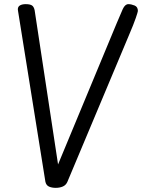

<svg xmlns="http://www.w3.org/2000/svg" viewBox="-20 -892 685 926"><path d="M249 14Q230 14 216.5 8Q203 2 199 -15L67 -839Q67 -841 66.5 -843Q66 -845 66 -847Q66 -860 76.5 -866Q87 -872 104 -872Q123 -872 133 -866.5Q143 -861 147 -843L260 -99L542 -778Q561 -824 572 -848Q583 -872 599 -872Q613 -872 629 -865.5Q645 -859 645 -839Q645 -835 635 -805.5Q625 -776 601 -720L305 -15Q298 1 283 7.5Q268 14 249 14Z"/></svg>

Font: Kite One
Style: Regular
Weight: 400
Designer: Eduardo Rodriguez Tunni
Foundry: Eduardo Rodriguez Tunni
Version: Version 1.002; ttfautohint (v1.8.4.7-5d5b);gftools[0.9.23]